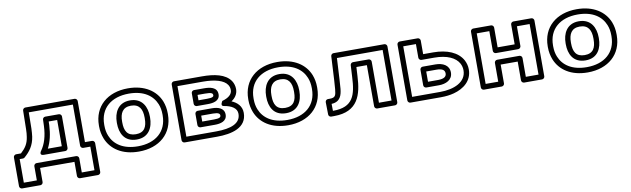

<svg xmlns="http://www.w3.org/2000/svg" viewBox="-44 -1083 5879 1788"><g transform="rotate(-10 2895.5 -189.5)"><path d="M126 -95C179 -141 218 -193 230 -274C233 -297 235 -322 236 -352L238 -503H655V-114C655 -99 669 -89 680 -89H747V134H627V0C627 -15 613 -25 602 -25H227C212 -25 202 -11 202 0V134H79V-89H109C115 -89 122 -91 126 -95ZM100 -139H54C43 -139 29 -129 29 -114V159C29 170 39 184 54 184H227C238 184 252 174 252 159V25H577V159C577 170 587 184 602 184H772C783 184 797 174 797 159V-114C797 -125 787 -139 772 -139H705V-528C705 -539 695 -553 680 -553H214C202 -553 189 -542 189 -528L186 -354C186 -326 183 -301 180 -281C171 -217 144 -179 100 -139ZM405 -352 406 -387H486V-139H354C385 -198 401 -269 405 -352ZM355 -354C351 -258 328 -184 288 -129C288 -129 259 -89 308 -89H511C526 -89 536 -103 536 -114V-412C536 -427 522 -437 511 -437H382C368 -437 357 -425 357 -413Z M1185 -513C1327 -513 1409 -451 1443 -367C1455 -338 1461 -305 1461 -269V-259C1461 -105 1352 -15 1186 -15C1044 -15 962 -77 928 -161C916 -190 910 -223 910 -259V-269C910 -423 1019 -513 1185 -513ZM1511 -259V-269C1511 -311 1504 -349 1490 -385C1448 -490 1343 -563 1185 -563C991 -563 860 -449 860 -269V-259C860 -217 868 -179 882 -143C924 -38 1028 35 1186 35C1380 35 1511 -79 1511 -259ZM1342 -269C1342 -357 1302 -449 1185 -449C1069 -449 1029 -356 1029 -269V-259C1029 -169 1067 -79 1186 -79C1303 -79 1342 -170 1342 -259ZM1292 -269V-259C1292 -181 1267 -129 1186 -129C1104 -129 1079 -181 1079 -259V-269C1079 -345 1106 -399 1185 -399C1265 -399 1292 -346 1292 -269Z M2127 -381C2127 -340 2090 -311 2032 -295C2032 -295 2001 -252 2035 -246C2110 -234 2159 -204 2159 -151C2159 -60 2067 -25 1925 -25H1644V-503H1884C1997 -503 2081 -479 2112 -432C2122 -418 2127 -401 2127 -381ZM2177 -381C2177 -410 2169 -437 2154 -460C2105 -533 1999 -553 1884 -553H1619C1608 -553 1594 -543 1594 -528V0C1594 11 1604 25 1619 25H1925C2065 25 2209 -10 2209 -151C2209 -215 2167 -254 2115 -276C2149 -298 2177 -333 2177 -381ZM2040 -165C2040 -228 1979 -244 1925 -244H1789C1774 -244 1764 -230 1764 -219V-113C1764 -98 1778 -88 1789 -88H1925C1977 -88 2040 -101 2040 -165ZM1990 -165C1990 -149 1980 -138 1925 -138H1814V-194H1925C1979 -194 1990 -181 1990 -165ZM2008 -362C2008 -431 1938 -440 1884 -440H1789C1774 -440 1764 -426 1764 -415V-314C1764 -299 1778 -289 1789 -289H1894C1943 -289 2008 -299 2008 -362ZM1958 -362C1958 -349 1949 -339 1894 -339H1814V-390H1884C1945 -390 1958 -381 1958 -362Z M2597 -513C2739 -513 2821 -451 2855 -367C2867 -338 2873 -305 2873 -269V-259C2873 -105 2764 -15 2598 -15C2456 -15 2374 -77 2340 -161C2328 -190 2322 -223 2322 -259V-269C2322 -423 2431 -513 2597 -513ZM2923 -259V-269C2923 -311 2916 -349 2902 -385C2860 -490 2755 -563 2597 -563C2403 -563 2272 -449 2272 -269V-259C2272 -217 2280 -179 2294 -143C2336 -38 2440 35 2598 35C2792 35 2923 -79 2923 -259ZM2754 -269C2754 -357 2714 -449 2597 -449C2481 -449 2441 -356 2441 -269V-259C2441 -169 2479 -79 2598 -79C2715 -79 2754 -170 2754 -259ZM2704 -269V-259C2704 -181 2679 -129 2598 -129C2516 -129 2491 -181 2491 -259V-269C2491 -345 2518 -399 2597 -399C2677 -399 2704 -346 2704 -269Z M3584 -503V-25H3465V-414C3465 -429 3451 -439 3440 -439H3292C3278 -439 3268 -427 3267 -415L3261 -304C3253 -136 3223 -25 3033 -25H3030L3029 -91C3114 -95 3129 -158 3135 -214C3137 -238 3139 -268 3141 -302L3152 -503ZM3634 -528C3634 -539 3624 -553 3609 -553H3128C3116 -553 3104 -543 3103 -529L3091 -304C3089 -270 3087 -242 3085 -219C3079 -163 3075 -141 3021 -141H3003C2988 -141 2978 -128 2978 -115L2980 1C2980 14 2992 25 3005 25H3033C3261 25 3303 -131 3311 -302L3316 -389H3415V0C3415 11 3425 25 3440 25H3609C3620 25 3634 15 3634 0Z M4044 -25H3779V-503H3899V-374C3899 -359 3913 -349 3924 -349H4044C4165 -349 4245 -311 4277 -251C4287 -232 4293 -210 4293 -186C4293 -74 4175 -25 4044 -25ZM3949 -399V-528C3949 -539 3939 -553 3924 -553H3754C3743 -553 3729 -543 3729 -528V0C3729 11 3739 25 3754 25H4044C4089 25 4130 20 4167 10C4260 -15 4343 -76 4343 -186C4343 -218 4335 -247 4321 -274C4276 -357 4174 -399 4044 -399ZM4174 -186C4174 -257 4112 -285 4044 -285H3924C3909 -285 3899 -271 3899 -260V-113C3899 -98 3913 -88 3924 -88H4044C4109 -88 4174 -116 4174 -186ZM4124 -186C4124 -157 4102 -138 4044 -138H3949V-235H4044C4103 -235 4124 -217 4124 -186Z M4974 -25H4854V-203C4854 -218 4840 -228 4829 -228H4618C4603 -228 4593 -214 4593 -203V-25H4474V-503H4593V-316C4593 -301 4607 -291 4618 -291H4829C4844 -291 4854 -305 4854 -316V-503H4974ZM4999 25C5010 25 5024 15 5024 0V-528C5024 -539 5014 -553 4999 -553H4829C4818 -553 4804 -543 4804 -528V-341H4643V-528C4643 -539 4633 -553 4618 -553H4449C4438 -553 4424 -543 4424 -528V0C4424 11 4434 25 4449 25H4618C4629 25 4643 15 4643 0V-178H4804V0C4804 11 4814 25 4829 25Z M5429 -513C5571 -513 5653 -451 5687 -367C5699 -338 5705 -305 5705 -269V-259C5705 -105 5596 -15 5430 -15C5288 -15 5206 -77 5172 -161C5160 -190 5154 -223 5154 -259V-269C5154 -423 5263 -513 5429 -513ZM5755 -259V-269C5755 -311 5748 -349 5734 -385C5692 -490 5587 -563 5429 -563C5235 -563 5104 -449 5104 -269V-259C5104 -217 5112 -179 5126 -143C5168 -38 5272 35 5430 35C5624 35 5755 -79 5755 -259ZM5586 -269C5586 -357 5546 -449 5429 -449C5313 -449 5273 -356 5273 -269V-259C5273 -169 5311 -79 5430 -79C5547 -79 5586 -170 5586 -259ZM5536 -269V-259C5536 -181 5511 -129 5430 -129C5348 -129 5323 -181 5323 -259V-269C5323 -345 5350 -399 5429 -399C5509 -399 5536 -346 5536 -269Z"/></g></svg>

Font: Asimov
Style: XWidOu
Weight: 500
Designer: Google
Version: Version 2.000980; 2014